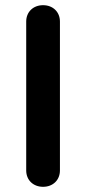

<svg xmlns="http://www.w3.org/2000/svg" viewBox="-20 -720 332 740"><path d="M211 -63V-637C211 -674 184 -700 146 -700C108 -700 81 -674 81 -637V-63C81 -26 108 0 146 0C184 0 211 -26 211 -63Z"/></svg>

Font: Hotpoint
Style: Bold
Weight: 700
Designer: Andrew Paglinawan, Luciano Perondi, Riccardo Olocco
Foundry: CAST Cooperativa Anonima Servizi Tipografici
Version: Version 1.000;PS 2.1;hotconv 16.6.51;makeotf.lib2.5.65220